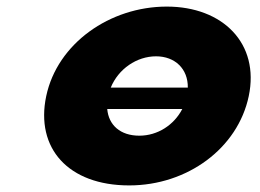

<svg xmlns="http://www.w3.org/2000/svg" viewBox="-20 -548 788 583"><path d="M550.3 -282H316.3C339.5 -338.9 395.3 -377 453.8 -377C511.4 -377 551.1 -338.9 550.3 -282ZM305.6 -217H533.5C508.3 -168.2 458.4 -136 403.1 -136C345.4 -136 309.8 -168.2 305.6 -217ZM120.3 -256C87.1 -98 187.3 15 372.3 15C549.3 15 702.1 -98 735.3 -256C769 -416 656.5 -528 486.5 -528C313.5 -528 154 -416 120.3 -256Z"/></svg>

Font: Hussar
Style: BdOblTwo
Weight: 700
Foundry: Cannot Into Space Fonts
Version: Version 2.00